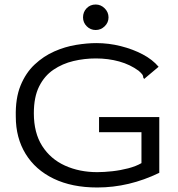

<svg xmlns="http://www.w3.org/2000/svg" viewBox="-20 -821 790 851"><path d="M411 10Q299 10 218 -29Q137 -68 93.5 -139Q50 -210 50 -304Q48 -385 71 -441.5Q94 -498 133.5 -535Q173 -572 220.5 -593Q268 -614 317 -622Q366 -630 407 -630Q462 -630 515.5 -616.5Q569 -603 612.5 -580Q656 -557 683 -525L627 -478L619 -471L615 -477Q615 -485 611 -490.5Q607 -496 595 -507Q557 -535 508.5 -548.5Q460 -562 405 -562Q354 -562 305.5 -550.5Q257 -539 217 -512Q177 -485 153.5 -438Q130 -391 130 -319Q130 -232 167 -174Q204 -116 268 -87Q332 -58 411 -58Q441 -58 477.5 -62Q514 -66 548.5 -75Q583 -84 607 -98V-235H419V-302H686V-55Q552 10 411 10ZM404 -688Q381 -688 364.5 -704.5Q348 -721 348 -744Q348 -768 364 -784.5Q380 -801 404 -801Q427 -801 444 -784Q461 -767 461 -744Q461 -721 444 -704.5Q427 -688 404 -688Z"/></svg>

Font: Inconsolata ExtraExpanded
Style: Regular
Weight: 400
Width: 8
Monospace: yes
Designer: Raph Levien, Cyreal, Brenton Simpson
Foundry: Raph Levien, Cyreal, Google
Version: Version 3.000; ttfautohint (v1.8.2.53-6de2)